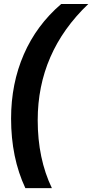

<svg xmlns="http://www.w3.org/2000/svg" viewBox="-20 -745 467 972"><path d="M426.8 -724.6Q170.9 -480.5 170.9 -136.7Q170.9 58.1 242.7 207.5H108.4Q36.1 53.2 36.1 -144.5Q36.1 -321.8 100.6 -469.7Q165 -617.7 289.6 -724.6Z"/></svg>

Font: Liberation Sans
Style: Bold Italic
Weight: 700
Italic angle: -12°
Designer: Steve Matteson
Foundry: Ascender Corporation
Version: Version 2.1.5